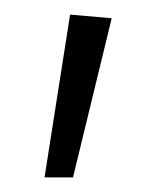

<svg xmlns="http://www.w3.org/2000/svg" viewBox="-20 -726 213 263"><path d="M41 -483H80L133 -701L76 -706Z"/></svg>

Font: Maitree Light
Style: Regular
Weight: 300
Designer: CadsonDemak Team
Foundry: CadsonDemak
Version: Version 1.000;PS 001.000;hotconv 1.0.88;makeotf.lib2.5.64775